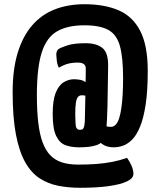

<svg xmlns="http://www.w3.org/2000/svg" viewBox="-20 -700 759 911"><path d="M360 191Q305 191 256.5 181.5Q208 172 168 146Q128 120 99.5 69.5Q71 19 55.5 -62Q40 -143 40 -263Q40 -371 64 -449.5Q88 -528 132.5 -579.5Q177 -631 240 -655.5Q303 -680 381 -680Q475 -680 542 -651.5Q609 -623 645 -554Q681 -485 681 -364Q681 -268 671 -203Q661 -138 644 -97.5Q627 -57 606 -36.5Q585 -16 563 -8.5Q541 -1 520 -1Q478 -1 454 -26Q430 -51 422 -77L437 -121Q451 -112 470.5 -105Q490 -98 506 -98Q519 -98 529 -108.5Q539 -119 545.5 -139.5Q552 -160 556 -188.5Q560 -217 562 -252.5Q564 -288 564 -330Q564 -427 549 -481.5Q534 -536 494 -558Q454 -580 380 -580Q301 -580 251 -551.5Q201 -523 178 -451Q155 -379 155 -248Q155 -174 161.5 -118.5Q168 -63 182 -25Q196 13 218.5 36.5Q241 60 274 70.5Q307 81 351 81Q398 81 437.5 78Q477 75 513 68Q549 61 583 49Q597 69 605 88.5Q613 108 613 125Q613 146 583 160.5Q553 175 496.5 183Q440 191 360 191ZM360 -84Q369 -84 373.5 -88.5Q378 -93 380.5 -106Q383 -119 383 -147L385 -246Q385 -246 381 -247Q377 -248 368 -248Q357 -248 350 -240Q343 -232 340 -212Q337 -192 337 -155Q338 -129 338.5 -113.5Q339 -98 344 -91Q349 -84 360 -84ZM355 -1Q319 -1 291 -11Q263 -21 246.5 -55Q230 -89 230 -159Q230 -224 244.5 -260Q259 -296 282.5 -310Q306 -324 331 -324Q344 -324 359 -321.5Q374 -319 386 -310Q386 -310 386.5 -329.5Q387 -349 387 -368Q388 -381 384 -388.5Q380 -396 371.5 -399.5Q363 -403 350 -403Q322 -403 302 -397.5Q282 -392 259 -379Q251 -395 249 -416Q247 -437 247 -443Q248 -458 256 -466Q267 -474 299 -484.5Q331 -495 386 -495Q439 -495 467 -471.5Q495 -448 493 -382L490 -198Q489 -162 487.5 -131Q486 -100 484 -78Q483 -59 475 -45.5Q467 -32 465 -30Q459 -17 430.5 -9Q402 -1 355 -1Z"/></svg>

Font: Yanone Kaffeesatz ExtraLight
Style: Regular
Weight: 200
Designer: Yanone (Cyrillic: Daniel Pouzeot, Huerta Tipografica, and Cyreal)
Foundry: Yanone
Version: Version 2.003